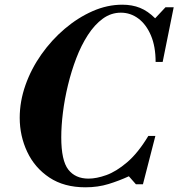

<svg xmlns="http://www.w3.org/2000/svg" viewBox="-20 -785 760 818"><path d="M344 13Q253 13 190.5 -28.5Q128 -70 96 -138Q64 -206 64 -283Q64 -353 88.5 -422.5Q113 -492 156.5 -553.5Q200 -615 256 -662.5Q312 -710 374.5 -737.5Q437 -765 501 -765Q543 -765 576.5 -751.5Q610 -738 641 -707L685 -754H720L673 -521H643Q643 -587 623 -634Q603 -681 569.5 -706Q536 -731 495 -731Q453 -731 418 -705.5Q383 -680 354.5 -636Q326 -592 305 -537Q284 -482 269.5 -422Q255 -362 248 -305Q241 -248 241 -200Q241 -101 271 -62.5Q301 -24 357 -24Q391 -24 433 -39Q475 -54 521.5 -93.5Q568 -133 612 -206H642L589 0H559L529 -34Q488 -15 442.5 -1Q397 13 344 13Z"/></svg>

Font: Libre Bodoni
Style: Bold Italic
Weight: 700
Italic angle: -13°
Version: Version 2.005;gftools[0.9.23]